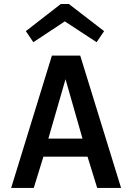

<svg xmlns="http://www.w3.org/2000/svg" viewBox="-20 -930 654 950"><path d="M107.9 -775.9 280.8 -910.2H320.8L495.1 -775.9L458 -721.2L300.8 -824.2L145 -721.2ZM147 0H35.2L236.8 -654.8H377L579.1 0H460.9L413.1 -154.8H194.8ZM219.2 -244.1H388.2L304.2 -538.1Z"/></svg>

Font: IntelOne Mono Medium
Style: Regular
Weight: 500
Designer: Fred Shallcrass
Foundry: Frere-Jones Type LLC
Version: Version 1.200;hotconv 1.1.0;makeotfexe 2.6.0;FJTRelease1.2